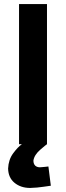

<svg xmlns="http://www.w3.org/2000/svg" viewBox="-20 -712 326 948"><path d="M74 0H88Q68 14 45 45Q22 76 20 120Q21 165 51 190Q82 216 129 216Q164 215 196 210Q229 206 231 205L219 110Q217 110 201 112Q184 114 177 114Q163 114 154 106Q145 97 145 81Q149 53 179 27Q208 2 212 0V-692H74Z"/></svg>

Font: RazerF5
Style: Bold
Weight: 700
Foundry: Razer Inc.
Version: Version 1.000;PS 001.001;hotconv 1.0.56